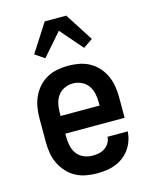

<svg xmlns="http://www.w3.org/2000/svg" viewBox="-116 -839 732 923"><g transform="rotate(-15 250.0 -377.5)"><path d="M252 8Q225 8 197.5 3Q170 -2 146 -15Q122 -28 103.5 -48.5Q85 -69 73 -93.5Q61 -118 56.5 -145.5Q52 -173 52 -200V-320Q52 -347 56.5 -374Q61 -401 72.5 -426Q84 -451 102.5 -471.5Q121 -492 145 -505Q169 -518 196 -523Q223 -528 250 -528Q277 -528 304 -523Q331 -518 355 -505Q379 -492 397.5 -471.5Q416 -451 427.5 -426Q439 -401 443.5 -374Q448 -347 448 -320V-216H153V-200Q153 -178 157.5 -156Q162 -134 175 -116Q188 -98 209 -89Q230 -80 252 -80Q268 -80 284 -83Q300 -86 313.5 -95Q327 -104 335.5 -118Q344 -132 345 -149H446Q444 -125 436.5 -103Q429 -81 415.5 -62Q402 -43 383.5 -29Q365 -15 343 -6.5Q321 2 298 5Q275 8 252 8ZM347 -304V-320Q347 -342 342.5 -363.5Q338 -385 325.5 -403Q313 -421 292.5 -430.5Q272 -440 250 -440Q228 -440 207.5 -430.5Q187 -421 174.5 -403Q162 -385 157.5 -363.5Q153 -342 153 -320V-304ZM154 -591 107 -623 197 -763H304L394 -623L347 -591L251 -702Z"/></g></svg>

Font: Iosevka Custom Semibold
Style: Regular
Weight: 600
Designer: Belleve Invis
Foundry: Belleve Invis
Version: Version 27.0.2; ttfautohint (v1.8.4)